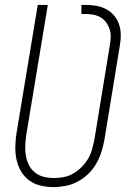

<svg xmlns="http://www.w3.org/2000/svg" viewBox="-20 -755 540 783"><path d="M199 8Q172 8 146 2Q120 -4 99.5 -19Q79 -34 66 -56Q53 -78 47.5 -103.5Q42 -129 42.5 -156Q43 -183 47 -210L134 -735H175L87 -204Q84 -183 83 -161.5Q82 -140 85.5 -120Q89 -100 98 -82Q107 -64 122.5 -51.5Q138 -39 158.5 -34Q179 -29 200 -29Q220 -29 240.5 -33Q261 -37 279 -47.5Q297 -58 313 -74Q329 -90 339.5 -108Q350 -126 355.5 -146Q361 -166 365 -186L428 -571Q431 -588 431.5 -604.5Q432 -621 427 -636Q422 -651 413 -663.5Q404 -676 390.5 -684Q377 -692 361 -695Q345 -698 328 -698H312V-735H328Q350 -735 371.5 -731.5Q393 -728 412 -718Q431 -708 444.5 -692.5Q458 -677 465 -657Q472 -637 472.5 -615Q473 -593 469 -571L405 -180Q400 -155 392 -131Q384 -107 371 -85Q358 -63 338.5 -44.5Q319 -26 296 -14Q273 -2 248 3Q223 8 199 8Z"/></svg>

Font: Iosevka Curly Extralight
Style: Italic
Weight: 200
Italic angle: -9°
Monospace: yes
Designer: Belleve Invis
Foundry: Belleve Invis
Version: Version 22.1.2; ttfautohint (v1.8.4)